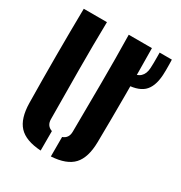

<svg xmlns="http://www.w3.org/2000/svg" viewBox="-187 -934 1015 1076"><g transform="rotate(30 321.0 -395.5)"><path d="M43 -191Q38.5 -495.5 43 -800H193Q190 -649.5 190.8 -486.8Q191.5 -324 193 -173Q193 -130 231 -117V9Q132 3 88.2 -44Q44.5 -91 43 -191ZM297 9V-117Q334 -130 334 -173Q335.5 -324 336.2 -486.8Q337 -649.5 334 -800H484Q488.5 -495.5 484 -191Q482.5 -91 439 -44Q395.5 3 297 9ZM444 -552Q433 -552 420.5 -552.2Q408 -552.5 398 -554V-621Q410 -620.5 421.5 -620Q433 -619.5 445 -620Q489.5 -622.5 510.2 -642Q531 -661.5 533 -699Q534 -713.5 534.2 -733.5Q534.5 -753.5 534.2 -772Q534 -790.5 534 -800H613Q613.5 -788.5 613.8 -769.8Q614 -751 614 -731.8Q614 -712.5 613 -700Q608 -620.5 568.8 -586.2Q529.5 -552 444 -552Z"/></g></svg>

Font: Big Shoulders Stencil Text Black
Style: Regular
Weight: 900
Designer: Patric King
Foundry: XO Type Co
Version: Version 1.000